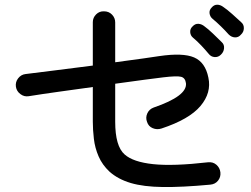

<svg xmlns="http://www.w3.org/2000/svg" viewBox="-20 -791 1040 795"><path d="M850.6 -26.4Q734.4 -15.6 654.3 -16.6Q574.2 -17.6 521.5 -33.2Q468.8 -48.8 433.6 -80.1Q403.3 -108.4 388.2 -143.6Q373 -178.7 368.7 -216.3Q364.3 -253.9 364.3 -287.1V-430.7Q293 -420.9 223.1 -411.1Q153.3 -401.4 98.6 -392.6Q80.1 -389.6 64.5 -401.4Q48.8 -413.1 45.9 -431.6Q43 -451.2 55.2 -466.8Q67.4 -482.4 85.9 -484.4Q135.7 -490.2 210.9 -500Q286.1 -509.8 364.3 -519.5V-699.2Q364.3 -717.8 377.9 -731.4Q391.6 -745.1 411.1 -744.1Q430.7 -744.1 443.8 -730.5Q457 -716.8 457 -698.2V-533.2Q522.5 -542 571.8 -548.8Q621.1 -555.7 638.7 -558.6Q737.3 -573.2 783.7 -553.2Q830.1 -533.2 842.8 -469.7Q856.4 -407.2 810.1 -352.1Q763.7 -296.9 648.4 -258.8Q629.9 -252.9 612.3 -260.3Q594.7 -267.6 588.9 -286.1Q582 -303.7 589.8 -321.3Q597.7 -338.9 616.2 -345.7Q755.9 -393.6 750 -446.3Q747.1 -468.8 729.5 -473.1Q711.9 -477.5 655.3 -470.7Q631.8 -467.8 578.6 -460.9Q525.4 -454.1 457 -444.3V-287.1Q457 -185.5 496.1 -151.4Q531.2 -120.1 614.3 -111.3Q697.3 -102.5 841.8 -119.1Q862.3 -121.1 876.5 -108.4Q890.6 -95.7 892.6 -77.1Q894.5 -57.6 882.8 -43Q871.1 -28.3 850.6 -26.4ZM977.5 -647.5Q967.8 -635.7 953.1 -636.2Q938.5 -636.7 926.8 -648.4Q912.1 -665 894.5 -682.1Q877 -699.2 860.4 -712.9Q849.6 -721.7 847.7 -735.4Q845.7 -749 856.4 -759.8Q866.2 -771.5 879.4 -771.5Q892.6 -771.5 905.3 -761.7Q919.9 -752 941.4 -732.9Q962.9 -713.9 978.5 -699.2Q990.2 -689.5 989.7 -673.8Q989.3 -658.2 977.5 -647.5ZM894.5 -564.5Q883.8 -553.7 868.7 -554.7Q853.5 -555.7 843.8 -568.4Q830.1 -585 813 -603Q795.9 -621.1 779.3 -634.8Q768.6 -643.6 767.6 -657.7Q766.6 -671.9 777.3 -681.6Q788.1 -693.4 801.8 -692.4Q815.4 -691.4 827.1 -681.6Q840.8 -671.9 861.8 -651.9Q882.8 -631.8 898.4 -616.2Q909.2 -606.4 907.7 -590.8Q906.2 -575.2 894.5 -564.5Z"/></svg>

Font: KTXP_ComRound
Style: Medium
Weight: 500
Version: Version 1.01;May 16, 2022;FontCreator 13.0.0.2683 64-bit